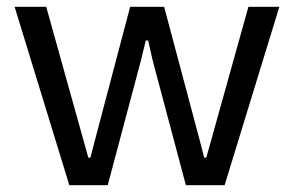

<svg xmlns="http://www.w3.org/2000/svg" viewBox="-20 -545 865 565"><path d="M184 0 23 -525H116L226 -131L240 -81H246L259 -131L363 -525H463L568 -131L581 -81H587L601 -131L711 -525H802L641 0H527L429 -368L416 -426H409L395 -368L297 0Z"/></svg>

Font: Hubot Sans Condensed ExtraLight
Style: Regular
Weight: 400
Version: Version 2.000